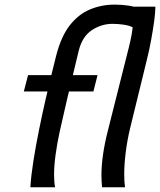

<svg xmlns="http://www.w3.org/2000/svg" viewBox="-20 -795 680 815"><path d="M81.1 -406.7 99.1 -476.1H394L376.5 -406.7ZM213.9 0H108.9Q111.8 -48.8 121.8 -112.1Q131.8 -175.3 145.5 -242.9Q159.2 -310.5 173.6 -373.3Q188 -436 200.2 -485.4Q212.4 -534.7 218.8 -560.1Q239.7 -641.1 276.6 -688Q313.5 -734.9 362.3 -755.1Q411.1 -775.4 466.8 -775.4Q498 -775.4 526.4 -771Q554.7 -766.6 571.3 -757.8L544.9 -678.2Q529.8 -686.5 505.4 -690.2Q481 -693.8 458 -693.8Q410.6 -693.8 369.9 -667Q329.1 -640.1 314 -579.1Q283.7 -454.6 264.9 -374.3Q246.1 -293.9 233.4 -236.3Q222.7 -187.5 216.1 -139.4Q209.5 -91.3 209.5 -53.7Q209.5 -20.5 213.9 0ZM510.7 0H413.1Q412.1 -12.7 411.4 -25.4Q410.6 -38.1 410.6 -50.8Q410.6 -132.8 437.5 -238.8L526.9 -593.8Q541 -649.4 543.9 -687.3Q546.9 -725.1 546.9 -766.6H639.6Q639.6 -745.1 634.8 -708Q629.9 -670.9 621.8 -626.7Q613.8 -582.5 603 -539.6L532.7 -252.4Q520.5 -202.1 513.9 -150.1Q507.3 -98.1 507.3 -54.7Q507.3 -22 510.7 0Z"/></svg>

Font: Andika
Style: Italic
Weight: 400
Italic angle: -14°
Designer: Victor Gaultney, Annie Olsen, Julie Remington, Don Collingsworth, Eric Hays, Becca Hirsbrunner
Foundry: SIL International
Version: Version 6.101